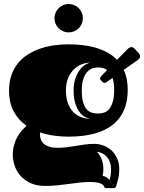

<svg xmlns="http://www.w3.org/2000/svg" viewBox="-20 -742 731 974"><path d="M327.1 -48.8Q290 -48.8 253.4 -54Q216.8 -59.1 183.1 -70.3Q182.6 -67.9 182.6 -65.7Q182.6 -63.5 182.6 -61Q182.6 -46.4 187.5 -33.9Q192.4 -21.5 202.9 -12.2Q213.4 -2.9 230.5 2.4Q247.6 7.8 272 7.8Q298.8 7.8 321.8 4.6Q344.7 1.5 366.7 -2.2Q388.7 -5.9 410.9 -9Q433.1 -12.2 458 -12.2Q481.9 -12.2 504.9 -3.7Q527.8 4.9 545.7 21.2Q563.5 37.6 574.2 61.5Q585 85.4 585 116.2Q585 143.6 579.8 164.1Q574.7 184.6 569.3 203.1Q568.4 205.6 565.7 209Q563 212.4 555.7 212.4H519.5Q512.7 212.4 510.7 209.2Q508.8 206.1 507.8 204.1Q498.5 181.2 436 181.2Q409.2 181.2 382.8 184.3Q356.4 187.5 329.1 191.2Q301.8 194.8 272.2 198Q242.7 201.2 210 201.2Q164.6 201.2 133.1 186Q101.6 170.9 82 147.7Q62.5 124.5 53.7 96.7Q44.9 68.8 44.9 43.9Q44.9 17.1 51 -5.1Q57.1 -27.3 66.9 -45.4Q76.7 -63.5 89.4 -77.9Q102.1 -92.3 114.7 -104Q74.7 -131.3 50.3 -175.3Q25.9 -219.2 25.9 -283.2Q25.9 -326.7 38.1 -361.1Q50.3 -395.5 71.5 -421.6Q92.8 -447.8 121.6 -465.8Q150.4 -483.9 183.8 -495.4Q217.3 -506.8 253.9 -512Q290.5 -517.1 327.1 -517.1Q359.9 -517.1 394 -513.7Q428.2 -510.3 460.7 -501.2Q493.2 -492.2 522.2 -477.1Q551.3 -461.9 573.7 -438.5L627 -492.7Q632.3 -498 637.5 -500.5Q642.6 -502.9 647 -502.9Q654.8 -502.9 661.1 -496.6L685.1 -471.2Q690.9 -464.4 690.9 -457Q690.9 -446.3 678.7 -437.5L607.9 -387.7Q617.7 -366.7 622.8 -341.8Q627.9 -316.9 627.9 -287.1Q627.9 -237.3 615.2 -200.2Q602.5 -163.1 580.3 -136.7Q558.1 -110.4 528.8 -93.3Q499.5 -76.2 466.1 -66.4Q432.6 -56.6 397 -52.7Q361.3 -48.8 327.1 -48.8ZM490.2 -336.9Q487.8 -339.4 487.8 -344.2Q487.8 -350.1 492.2 -354.5L523.4 -386.7Q513.7 -394 502.2 -397Q490.7 -399.9 479 -399.9Q467.3 -399.9 452.9 -396.2Q438.5 -392.6 425.5 -380.4Q412.6 -368.2 403.8 -345Q395 -321.8 395 -283.2Q395 -244.6 402.1 -221.4Q409.2 -198.2 420.9 -186Q432.6 -173.8 447.8 -169.9Q462.9 -166 479 -166Q494.1 -166 508.8 -171.1Q523.4 -176.3 534.4 -189.7Q545.4 -203.1 552.2 -226.3Q559.1 -249.5 559.1 -286.1Q559.1 -322.8 550.8 -346.7L518.1 -323.7Q514.2 -321.3 510.3 -321.3Q503.9 -321.3 500 -326.2ZM437.5 -139.6Q423.3 -141.6 408.4 -150.4Q393.6 -159.2 381.3 -176.5Q369.1 -193.8 361.3 -220.2Q353.5 -246.6 353.5 -283.2Q353.5 -319.8 363 -345.9Q372.6 -372.1 385.7 -388.9Q398.9 -405.8 413.3 -414.1Q427.7 -422.4 437.5 -424.3Q418.5 -424.3 397 -416.7Q375.5 -409.2 357.2 -392.3Q338.9 -375.5 326.7 -348.6Q314.5 -321.8 314.5 -283.2Q314.5 -244.6 325 -217.3Q335.4 -189.9 352.5 -172.9Q369.6 -155.8 391.8 -147.7Q414.1 -139.6 437.5 -139.6ZM471.2 27.8Q486.8 43.9 495.6 65.9Q504.4 87.9 504.4 116.2Q504.4 128.4 502.9 136.7Q501.5 145 500.5 149.9Q510.7 151.4 521 158.2Q531.2 165 535.2 171.4Q538.1 165 540.8 150.4Q543.5 135.7 543.5 116.2Q543.5 80.1 524.2 56.2Q504.9 32.2 471.2 27.8ZM256.3 -649.4Q256.3 -664.6 262 -677.7Q267.6 -690.9 277.3 -700.7Q287.1 -710.4 300.3 -716.1Q313.5 -721.7 328.1 -721.7Q343.3 -721.7 356.4 -716.1Q369.6 -710.4 379.4 -700.7Q389.2 -690.9 394.8 -677.7Q400.4 -664.6 400.4 -649.4Q400.4 -634.8 394.8 -621.6Q389.2 -608.4 379.4 -598.6Q369.6 -588.9 356.4 -583.3Q343.3 -577.6 328.1 -577.6Q313.5 -577.6 300.3 -583.3Q287.1 -588.9 277.3 -598.6Q267.6 -608.4 262 -621.6Q256.3 -634.8 256.3 -649.4Z"/></svg>

Font: Fascinate Inline
Style: Regular
Weight: 900
Designer: Astigmatic (AOETI)
Foundry: Astigmatic (AOETI)
Version: Version 1.000